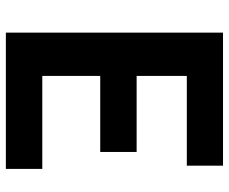

<svg xmlns="http://www.w3.org/2000/svg" viewBox="-83 -698 781 655"><g transform="rotate(90 307.5 -370.5)"><path d="M91.3 0H556.2V-124.3H239V-321.9H498.4V-446.1H239V-617.3H545.2V-740.8H91.3Z"/></g></svg>

Font: Source Han Sans JP VF
Style: Regular
Weight: 250
Designer: Ryoko NISHIZUKA 西塚涼子 (kana, bopomofo & ideographs); Paul D. Hunt (Latin, Greek & Cyrillic); Sandoll Communications 산돌커뮤니
Foundry: Adobe
Version: Version 2.004;hotconv 1.0.118;makeotfexe 2.5.65603